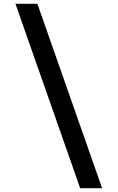

<svg xmlns="http://www.w3.org/2000/svg" viewBox="-20 -843 616 1006"><path d="M400 143H515L176 -823H61Z"/></svg>

Font: Iosevka Sparkle Semibold
Style: Regular
Weight: 600
Designer: Belleve Invis
Foundry: Belleve Invis
Version: Version 4.5.0; ttfautohint (v1.8.3)